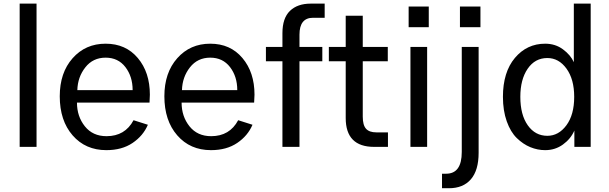

<svg xmlns="http://www.w3.org/2000/svg" viewBox="-20 -791 3281 1034"><path d="M85.9 0V-771.5H176.8V0Z M301.8 -272.5Q301.8 -399.4 371.1 -477.5Q440.4 -555.7 548.8 -555.7Q657.2 -555.7 722.2 -478.5Q787.1 -401.4 787.1 -281.2Q787.1 -265.6 785.2 -238.3H394.5Q394.5 -164.1 437 -110.8Q479.5 -57.6 553.7 -57.6Q653.3 -57.6 699.2 -143.6L776.4 -119.1Q751 -59.6 693.8 -21Q636.7 17.6 552.7 17.6Q440.4 17.6 371.1 -62Q301.8 -141.6 301.8 -272.5ZM396.5 -305.7H694.3Q694.3 -378.9 655.3 -429.7Q616.2 -480.5 548.8 -480.5Q480.5 -480.5 439.5 -428.2Q398.4 -376 396.5 -305.7Z M865.2 -272.5Q865.2 -399.4 934.6 -477.5Q1003.9 -555.7 1112.3 -555.7Q1220.7 -555.7 1285.6 -478.5Q1350.6 -401.4 1350.6 -281.2Q1350.6 -265.6 1348.6 -238.3H958Q958 -164.1 1000.5 -110.8Q1043 -57.6 1117.2 -57.6Q1216.8 -57.6 1262.7 -143.6L1339.8 -119.1Q1314.5 -59.6 1257.3 -21Q1200.2 17.6 1116.2 17.6Q1003.9 17.6 934.6 -62Q865.2 -141.6 865.2 -272.5ZM960 -305.7H1257.8Q1257.8 -378.9 1218.8 -429.7Q1179.7 -480.5 1112.3 -480.5Q1043.9 -480.5 1002.9 -428.2Q961.9 -376 960 -305.7Z M1412.1 -460.9V-538.1H1501V-612.3Q1501 -693.4 1541.5 -732.4Q1582 -771.5 1653.3 -771.5H1728.5V-695.3H1666Q1592.8 -695.3 1592.8 -604.5V-538.1H1715.8V-460.9H1592.8V0H1501V-460.9Z M1751 -460.9V-538.1H1841.8V-706.1H1933.6V-538.1H2068.4V-460.9H1933.6V-163.1Q1933.6 -117.2 1951.2 -97.7Q1968.8 -78.1 2006.8 -78.1H2069.3V0H1995.1Q1841.8 0 1841.8 -155.3V-460.9Z M2180.7 -644.5V-755.9H2289.1V-644.5ZM2190.4 0V-538.1H2280.3V0Z M2457 -644.5V-755.9H2567.4V-644.5ZM2360.4 144.5H2382.8Q2466.8 144.5 2466.8 27.3V-538.1H2557.6V32.2Q2557.6 126 2516.1 174.3Q2474.6 222.7 2397.5 222.7H2360.4Z M2688.5 -269.5Q2688.5 -402.3 2752.9 -479Q2817.4 -555.7 2916 -555.7Q2970.7 -555.7 3011.7 -525.4Q3052.7 -495.1 3070.3 -456.1V-771.5H3161.1V0H3073.2V-87.9Q3053.7 -43 3011.7 -12.7Q2969.7 17.6 2916 17.6Q2875 17.6 2835.9 1.5Q2796.9 -14.6 2763.2 -47.4Q2729.5 -80.1 2709 -137.7Q2688.5 -195.3 2688.5 -269.5ZM2782.2 -269.5Q2782.2 -172.9 2822.3 -116.2Q2862.3 -59.6 2927.7 -59.6Q2988.3 -59.6 3030.3 -116.2Q3072.3 -172.9 3072.3 -269.5Q3072.3 -364.3 3030.8 -421.4Q2989.3 -478.5 2927.7 -478.5Q2861.3 -478.5 2821.8 -420.9Q2782.2 -363.3 2782.2 -269.5Z"/></svg>

Font: Gothic A1 Medium
Style: Regular
Weight: 500
Designer: HanYang I&C Co.,Ltd.
Foundry: HanYang I&C Co.,Ltd.
Version: Version 2.50